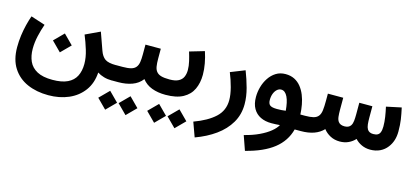

<svg xmlns="http://www.w3.org/2000/svg" viewBox="-60 -850 3323 1549"><g transform="rotate(15 1602.0 -76.0)"><path d="M293.3 -189.2 371.9 -110.4 450.4 -189.2 371.9 -268.2ZM76 -331.8Q63.1 -295.8 52.2 -252.2Q41.3 -208.6 34.7 -160.6Q28.2 -112.7 28.2 -62.3Q28.2 41.9 72.6 110.7Q116.9 179.6 194.2 213.7Q271.5 247.8 370.4 247.8Q464 247.8 539.4 215.2Q614.7 182.6 661.2 119.8Q707.6 57 713.4 -33.4Q737.4 -17.6 768.7 -8.6Q799.9 0.4 835.7 0.4H836.2V-127.8H835.7Q771.5 -127.8 743.7 -147.6Q715.9 -167.4 700.2 -212.4L648.4 -357.8L527.5 -301Q550.4 -246 568.8 -185.6Q587.3 -125.2 587.3 -71Q587.3 -12 565.7 30.7Q544.2 73.4 496.5 96.3Q448.9 119.3 370.5 119.3Q289.7 119.3 241.9 93.5Q194.1 67.7 173.5 22.3Q153 -23.2 153 -81.7Q153 -134.6 165.3 -189Q177.6 -243.4 195.3 -293.1Z M836.4 -128.2Q810 -128.2 791 -109.5Q772.1 -90.8 772.1 -64.3Q772.1 -37.9 791 -18.9Q810 0 836.4 0H890.3V-128.2Z M890.1 -128.2Q863.6 -128.2 844.7 -109.5Q825.8 -90.8 825.8 -64.3Q825.8 -37.8 844.7 -18.9Q863.6 0 890.1 0Q953.4 0 1004.5 -18.6Q1055.5 -37.1 1086.9 -78.6Q1118.3 -37.7 1168.3 -18.9Q1218.4 0 1282.2 0H1283.2V-128.2H1282.2Q1238.5 -128.2 1212.7 -135.6Q1186.9 -142.9 1172.9 -160.3Q1159.8 -176.3 1155.5 -202.6Q1151.2 -228.9 1151.2 -267.8V-349.5H1023.1V-267.8Q1023.1 -229.1 1018.9 -202.8Q1014.6 -176.4 1001.7 -160.3Q987.9 -142.6 961.2 -135.4Q934.6 -128.2 890.1 -128.2ZM936 162.8 1014.6 241.7 1093.1 162.8 1014.6 83.9ZM766.1 162.8 844.7 241.7 923.2 162.8 844.7 83.9Z M1500 -423.1 1377.1 -387Q1388.1 -351.7 1397.3 -313Q1406.5 -274.4 1406.5 -239.1Q1406.5 -206.8 1395.3 -181.8Q1384.2 -156.7 1357.2 -142.5Q1330.3 -128.2 1283.2 -128.2Q1256.7 -128.2 1237.8 -109.5Q1218.9 -90.8 1218.9 -64.3Q1218.9 -37.8 1237.8 -18.9Q1256.7 0 1283.2 0Q1373.7 0 1428.7 -30Q1483.8 -59.9 1508.6 -113Q1533.4 -166 1533.4 -234.3Q1533.4 -278.2 1524.6 -326.8Q1515.7 -375.5 1500 -423.1ZM1344.7 162.8 1423.3 241.7 1501.8 162.8 1423.3 83.9ZM1174.8 162.8 1253.4 241.7 1331.9 162.8 1253.4 83.9Z M1737.9 -311.4Q1761.1 -254.6 1776.6 -195.7Q1792 -136.7 1792 -91.6Q1792 -4.4 1730.1 52.7Q1668.2 109.9 1556.6 150.6L1600.2 271.1Q1694.5 236.9 1766.5 185.3Q1838.5 133.7 1879.3 64.4Q1920.2 -4.9 1920.2 -91.6Q1920.2 -155.3 1901.7 -223.7Q1883.2 -292.1 1857.1 -358.8Z M2254.4 -127.1Q2238.3 -124.5 2219.4 -123.4Q2200.6 -122.3 2181.8 -122.3Q2140.7 -122.3 2124.1 -134.3Q2107.4 -146.4 2107.4 -178.2Q2107.4 -208.3 2116.6 -231.8Q2125.9 -255.2 2141.4 -268.9Q2156.9 -282.6 2175.5 -282.6Q2192.7 -282.6 2206.1 -271.6Q2219.4 -260.6 2229.3 -240.1Q2239.3 -219.5 2245.4 -190.9Q2251.6 -162.2 2254.4 -127.1ZM2362.9 0H2414.1V-128.2H2376Q2374.4 -168.6 2366.9 -209.4Q2359.5 -250.2 2344.8 -286.6Q2330.1 -323 2307.3 -351.5Q2284.4 -380 2252.4 -396.3Q2220.3 -412.6 2177.7 -412.6Q2132.3 -412.6 2098 -391.1Q2063.7 -369.6 2040.3 -334.4Q2016.8 -299.2 2005 -257Q1993.2 -214.8 1993.2 -173.1Q1993.2 -115.1 2015.3 -76.7Q2037.4 -38.2 2076.5 -19.1Q2115.7 0 2167.5 0Q2185.8 0 2204.7 -0.9Q2223.5 -1.8 2239 -3.3Q2224.5 24.4 2189.2 53.3Q2153.9 82.2 2100.5 107.4Q2047.1 132.7 1977.7 149.9L2020 270.6Q2167.8 233.5 2252.3 167Q2336.8 100.5 2362.9 0Z M3151.4 -394.9 3026.5 -368.4Q3035.8 -327.4 3042 -286.9Q3048.2 -246.3 3048.2 -208.1Q3048.2 -176.5 3039.9 -157.6Q3033.6 -142.8 3020.3 -135.5Q3007.1 -128.2 2983.9 -128.2Q2948.9 -128.2 2934.3 -152.6Q2925.2 -168.2 2922.6 -192.4Q2920 -216.6 2920 -247.4V-343H2810.9V-247.4Q2810.9 -215.8 2808.3 -191.6Q2805.8 -167.4 2795.5 -151.6Q2780.2 -128.2 2744.1 -128.2Q2707.8 -128.2 2691.7 -150.4Q2680.9 -165.6 2678 -190.2Q2675.2 -214.8 2675.2 -247.4V-348.4H2547V-289.8Q2547 -240.1 2543 -208.5Q2539.1 -176.9 2524.5 -158.9Q2510.5 -141.6 2484.2 -134.9Q2457.9 -128.2 2414.1 -128.2Q2387.6 -128.2 2368.7 -109.5Q2349.7 -90.8 2349.7 -64.3Q2349.7 -37.8 2368.7 -18.9Q2387.6 0 2414.1 0Q2476.9 0 2523.4 -16.7Q2569.8 -33.3 2601.1 -66.7Q2623.8 -37.2 2658.8 -18.6Q2693.8 0 2738.3 0Q2778.1 0 2810.2 -15Q2842.4 -30 2865.2 -55.4Q2887.8 -30.4 2920.6 -15.2Q2953.4 0 2992.7 0Q3037.8 0 3073.8 -17.3Q3109.7 -34.5 3133.3 -65.8Q3175.7 -120.6 3175.7 -200.4Q3175.7 -257.3 3169.3 -299.8Q3163 -342.3 3151.4 -394.9Z"/></g></svg>

Font: Estedad-VF-FD Black
Style: Regular
Weight: 900
Designer: Amin Abedi
Version: Version 4.000